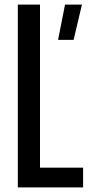

<svg xmlns="http://www.w3.org/2000/svg" viewBox="-20 -820 391 840"><path d="M58 0V-800H155V-86.5H343.5V0ZM234 -645.5 264.5 -800H338.5L302 -645.5Z"/></svg>

Font: Big Shoulders Text Thin SemiBold
Style: Regular
Weight: 600
Version: Version 2.002